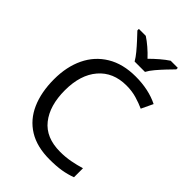

<svg xmlns="http://www.w3.org/2000/svg" viewBox="-273 -1056 1178 1178"><g transform="rotate(45 316.0 -467.0)"><path d="M403 -645Q288 -645 222 -568Q156 -491 156 -357Q156 -224 217.5 -146.5Q279 -69 402 -69Q449 -69 491 -77Q533 -85 573 -97V-19Q533 -4 490.5 3Q448 10 389 10Q280 10 207 -35Q134 -80 97.5 -163Q61 -246 61 -358Q61 -466 100.5 -548.5Q140 -631 217 -677.5Q294 -724 404 -724Q517 -724 601 -682L565 -606Q532 -621 491.5 -633Q451 -645 403 -645ZM334 -784Q321 -807 299 -833.5Q277 -860 253 -886Q229 -912 211 -931V-944H271Q297 -927 325 -903Q353 -879 378 -852Q405 -879 433 -903Q461 -927 487 -944H549V-931Q530 -912 505.5 -886Q481 -860 458.5 -833.5Q436 -807 424 -784Z"/></g></svg>

Font: Noto Sans Old Permic
Style: Regular
Weight: 400
Designer: Monotype Design Team
Foundry: Monotype Imaging Inc.
Version: Version 2.001; ttfautohint (v1.8.4.7-5d5b)